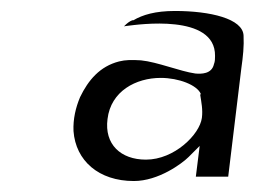

<svg xmlns="http://www.w3.org/2000/svg" viewBox="-20 -828 464 350"><path d="M221 -791C216 -789 212 -786 206 -780C207 -780 211 -781 213 -781C230 -783 373 -804 372 -726C372 -721 372 -716 370 -711C366 -693 347 -693 336 -694C308 -698 267 -715 237 -718C220 -719 209 -719 197 -716C162 -707 141 -682 126 -651C118 -632 113 -611 114 -589C118 -535 160 -498 224 -498C269 -498 312 -530 324 -542L344 -562L337 -506H396L420 -704C423 -725 425 -744 424 -763C423 -794 363 -808 299 -808C263 -808 240 -801 223 -791ZM345 -655C347 -642 350 -628 348 -613C344 -583 298 -537 246 -537C200 -537 170 -565 176 -611C182 -662 228 -686 273 -686C306 -686 339 -673 346 -657Z"/></svg>

Font: Bluebird
Style: LiObl
Weight: 300
Designer: Jasper
Foundry: Cannot Into Space Fonts
Version: Version 0.98